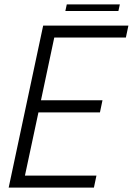

<svg xmlns="http://www.w3.org/2000/svg" viewBox="-20 -854 604 874"><path d="M419 -54.5 407.5 0H19.5L176.5 -737.5H564.5L553 -683H227L166.5 -397.5H446.5L435 -342.5H155L93.5 -54.5ZM277.5 -804 284 -834H525.5L519 -804Z"/></svg>

Font: Epilogue Light
Style: Italic
Weight: 300
Italic angle: -12°
Designer: Tyler Finck
Foundry: Etcetera Type Co
Version: Version 2.111; ttfautohint (v1.8.3)